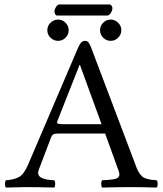

<svg xmlns="http://www.w3.org/2000/svg" viewBox="-20 -842 735 864"><path d="M207.3 -672.4Q192.9 -686.5 192.9 -706.1Q192.9 -725.6 207.3 -739.7Q221.7 -753.9 241.2 -753.9Q260.7 -753.9 274.9 -739.7Q289.1 -725.6 289.1 -706.1Q289.1 -686.5 274.9 -672.4Q260.7 -658.2 241.2 -658.2Q221.7 -658.2 207.3 -672.4ZM444.3 -672.4Q430.2 -686.5 430.2 -706.1Q430.2 -725.6 444.3 -739.7Q458.5 -753.9 478 -753.9Q497.6 -753.9 511.7 -739.7Q525.9 -725.6 525.9 -706.1Q525.9 -686.5 511.7 -672.4Q497.6 -658.2 478 -658.2Q458.5 -658.2 444.3 -672.4ZM263.2 -283.2H437L339.8 -549.8H337.9L237.8 -296.4Q234.4 -288.6 240.2 -285.9Q246.1 -283.2 263.2 -283.2ZM154.8 -79.1Q151.9 -71.8 151.6 -65.4Q151.4 -59.1 153.8 -54.4Q156.2 -49.8 159.9 -46.4Q163.6 -43 169.7 -40.5Q175.8 -38.1 181.4 -36.4Q187 -34.7 195.3 -33.4Q203.6 -32.2 209.7 -31.7Q215.8 -31.2 224.1 -30.8Q228.5 -26.4 228.5 -14.4Q228.5 -2.4 224.1 2Q149.9 0 96.2 0Q81.1 0 6.8 2Q2.4 -2.4 2.4 -14.4Q2.4 -26.4 6.8 -30.8Q44.9 -33.2 66.9 -46.4Q88.9 -59.6 106.9 -102.1L329.1 -622.1Q337.9 -642.6 345 -650.4Q352.1 -658.2 362.8 -658.2Q372.6 -658.2 378.2 -651.1Q383.8 -644 390.1 -627.9L595.2 -85.9Q600.6 -71.8 607.9 -61.8Q615.2 -51.8 621.6 -46.4Q627.9 -41 640.1 -37.6Q652.3 -34.2 658.4 -33.4Q664.6 -32.7 680.2 -31.2Q683.1 -30.8 685.1 -30.8Q689.5 -26.4 689.5 -14.4Q689.5 -2.4 685.1 2Q610.8 0 570.8 0Q514.2 0 439.9 2Q435.5 -2.4 435.5 -14.4Q435.5 -26.4 439.9 -30.8Q445.8 -31.2 455.3 -31.7Q464.8 -32.2 470.2 -32.7L483.4 -34.2Q491.2 -34.7 495.4 -35.9Q499.5 -37.1 504.6 -39.1Q509.8 -41 512 -43.7Q514.2 -46.4 515.9 -50.3Q517.6 -54.2 517.1 -59.6Q516.6 -64.9 514.2 -71.8L453.1 -241.2H245.1Q227.5 -241.2 220.7 -237.8Q213.9 -234.4 210 -224.1ZM461.9 -772H237.8Q231.9 -772 228.5 -777.8Q225.1 -783.7 225.1 -790Q225.1 -799.8 232.2 -810.8Q239.3 -821.8 247.1 -821.8H472.2Q478.5 -821.8 482.2 -816.2Q485.8 -810.5 485.8 -805.2Q485.8 -794.9 478.5 -783.4Q471.2 -772 461.9 -772Z"/></svg>

Font: Linux Libertine G
Style: Regular
Weight: 400
Designer: Philipp H. Poll
Foundry: Philipp H. Poll
Version: Version 4.7.5